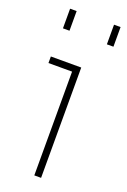

<svg xmlns="http://www.w3.org/2000/svg" viewBox="-134 -726 511 772"><g transform="rotate(20 121.0 -339.5)"><path d="M120 0V-457L133 -444H19V-472H149V0ZM214 -595V-679H242V-595ZM26 -595V-679H54V-595Z"/></g></svg>

Font: SUSE Thin
Style: Regular
Weight: 250
Designer: Rene Bieder
Foundry: SUSE
Version: Version 1.000